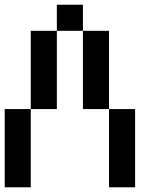

<svg xmlns="http://www.w3.org/2000/svg" viewBox="-20 -798 707 818"><path d="M333.3 -666.7H222.2V-777.8H333.3ZM555.6 0H444.4V-333.3H555.6ZM444.4 -333.3H333.3V-666.7H444.4ZM111.1 0H0V-333.3H111.1ZM222.2 -333.3H111.1V-666.7H222.2Z"/></svg>

Font: Pixeloid Mono
Style: Regular
Weight: 400
Monospace: yes
Designer: GGBotNet
Foundry: GGBotNet
Version: 0.5